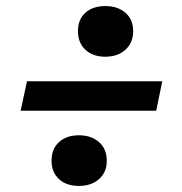

<svg xmlns="http://www.w3.org/2000/svg" viewBox="-20 -663 600 633"><path d="M419 -560Q419 -522 393.5 -499Q368 -476 327 -476Q286 -476 261.5 -499Q237 -522 237 -560Q237 -599 261.5 -621Q286 -643 327 -643Q368 -643 393.5 -621Q419 -599 419 -560ZM332 -133Q332 -95 306.5 -72.5Q281 -50 240 -50Q199 -50 174.5 -72.5Q150 -95 150 -133Q150 -172 174.5 -194.5Q199 -217 240 -217Q281 -217 306.5 -194.5Q332 -172 332 -133ZM515 -395 495 -298H48L69 -395Z"/></svg>

Font: Roboto Serif 20pt SemiBold
Style: Italic
Weight: 600
Italic angle: -10°
Version: Version 1.007